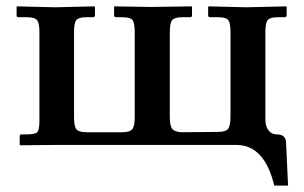

<svg xmlns="http://www.w3.org/2000/svg" viewBox="-20 -456 957 604"><path d="M814.9 -355V-79.1Q814.9 -59.1 824.5 -46.1Q834 -33.2 851.1 -33.2Q878.9 -33.2 879.9 -7.8L886.2 127.9H842.8Q812 0 724.1 0H154.8L43 1L42 -1V-26.9Q42 -32.7 46.9 -33.2H63Q89.8 -33.2 96.9 -40Q104 -46.9 104 -75.2V-355Q104 -383.8 96.4 -392.8Q88.9 -401.9 63 -401.9H37.1Q32.2 -401.9 32.2 -407.2V-434.1L33.2 -436L153.8 -433.1L276.9 -436L278.8 -434.1V-408.2Q278.8 -402.3 272.9 -401.9H253.9Q228 -401.9 220.5 -393.3Q212.9 -384.8 212.9 -355V-87.9Q212.9 -58.1 220.5 -49.1Q228 -40 253.9 -40H363.8Q388.7 -40 396.2 -49.6Q403.8 -59.1 403.8 -87.9V-354Q403.8 -383.8 397 -392.8Q390.1 -401.9 363.8 -401.9H344.2Q339.4 -401.9 338.9 -407.2V-434.1L339.8 -436L454.1 -434.1L583 -436L584 -434.1V-407.2Q584 -402.3 579.1 -401.9H555.2Q529.3 -401.9 521.7 -392.8Q514.2 -383.8 514.2 -354V-87.9Q514.2 -58.1 523.2 -49.1Q532.2 -40 555.2 -40L665 -41Q690.9 -41 698 -51.5Q705.1 -62 705.1 -88.9V-355Q705.1 -383.8 698 -392.8Q690.9 -401.9 665 -401.9H640.1Q635.3 -401.9 634.8 -407.2V-434.1L636.2 -436L754.9 -433.1L879.9 -436L881.8 -434.1V-408.2Q881.8 -402.3 876 -401.9H855Q830.1 -401.9 822.5 -393.3Q814.9 -384.8 814.9 -355Z"/></svg>

Font: Linux Libertine
Style: Semibold
Weight: 600
Designer: Philipp H. Poll
Foundry: Philipp H. Poll
Version: Version 5.1.2 ; ttfautohint (v0.9)